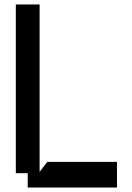

<svg xmlns="http://www.w3.org/2000/svg" viewBox="-20 -835 590 859"><path d="M157.2 -66.4 191.9 -110.8H503.4V3.9H104V-60.1H50.8V-814.9H157.2Z"/></svg>

Font: Gap Sans
Style: Bold
Weight: 400
Designer: Alexandre Liziard and Etienne Ozeray
Foundry: Interstices.io
Version: Version 1.610